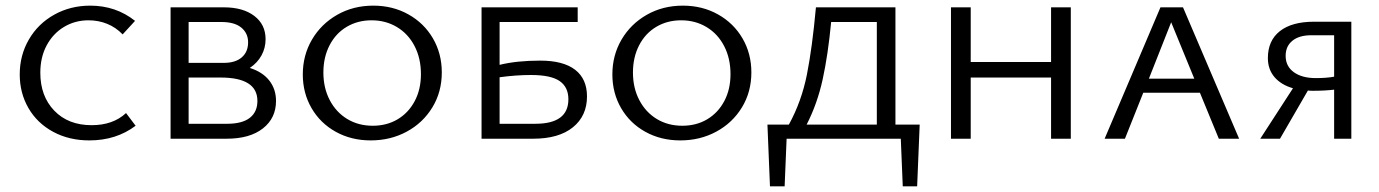

<svg xmlns="http://www.w3.org/2000/svg" viewBox="-20 -492 4891 681"><path d="M50 -228Q50 -296 82.5 -352Q115 -408 172.5 -440Q230 -472 300 -472Q391 -472 459 -418L415 -370Q391 -395 360 -407.5Q329 -420 294 -420Q246 -420 207 -396.5Q168 -373 145.5 -331Q123 -289 123 -234Q123 -151 172.5 -99.5Q222 -48 305 -48Q381 -48 427 -91L461 -46Q392 6 297 6Q225 6 168.5 -24.5Q112 -55 81 -108.5Q50 -162 50 -228Z M959 -134Q959 -73 912.5 -36.5Q866 0 784 0H585V-466H774Q842 -466 882 -435.5Q922 -405 922 -353Q922 -322 907.5 -295.5Q893 -269 866 -251Q911 -237 935 -206.5Q959 -176 959 -134ZM649 -414V-269H774Q815 -269 837.5 -288.5Q860 -308 860 -342Q860 -374 836 -394Q812 -414 765 -414ZM893 -134Q893 -217 762 -217H649V-53H786Q839 -53 866 -74Q893 -95 893 -134Z M1054 -228Q1054 -296 1086.5 -351.5Q1119 -407 1176 -439.5Q1233 -472 1304 -472Q1373 -472 1428.5 -441Q1484 -410 1515.5 -356Q1547 -302 1547 -235Q1547 -166 1513.5 -111Q1480 -56 1422.5 -25Q1365 6 1295 6Q1226 6 1171 -24.5Q1116 -55 1085 -108.5Q1054 -162 1054 -228ZM1473 -229Q1473 -285 1450.5 -328.5Q1428 -372 1388 -396Q1348 -420 1298 -420Q1249 -420 1210 -397Q1171 -374 1149 -331.5Q1127 -289 1127 -235Q1127 -180 1149.5 -137Q1172 -94 1211.5 -70Q1251 -46 1302 -46Q1352 -46 1390.5 -69Q1429 -92 1451 -133.5Q1473 -175 1473 -229Z M2062 -150Q2062 -81 2012 -40.5Q1962 0 1871 0H1688V-466H2029V-414H1752V-262Q1813 -277 1896 -277Q1978 -277 2020 -244.5Q2062 -212 2062 -150ZM1996 -140Q1996 -183 1965 -204.5Q1934 -226 1863 -226Q1811 -226 1752 -218V-53H1879Q1996 -53 1996 -140Z M2152 -228Q2152 -296 2184.5 -351.5Q2217 -407 2274 -439.5Q2331 -472 2402 -472Q2471 -472 2526.5 -441Q2582 -410 2613.5 -356Q2645 -302 2645 -235Q2645 -166 2611.5 -111Q2578 -56 2520.5 -25Q2463 6 2393 6Q2324 6 2269 -24.5Q2214 -55 2183 -108.5Q2152 -162 2152 -228ZM2571 -229Q2571 -285 2548.5 -328.5Q2526 -372 2486 -396Q2446 -420 2396 -420Q2347 -420 2308 -397Q2269 -374 2247 -331.5Q2225 -289 2225 -235Q2225 -180 2247.5 -137Q2270 -94 2309.5 -70Q2349 -46 2400 -46Q2450 -46 2488.5 -69Q2527 -92 2549 -133.5Q2571 -175 2571 -229Z M3233 169H3182L3175 0H2770L2763 169H2711L2702 -50H2778Q2823 -132 2842 -227.5Q2861 -323 2874 -466H3156V-50H3242ZM3090 -50V-414H2928Q2917 -298 2898 -211Q2879 -124 2841 -50Z M3778 -466V0H3708V-217H3423V0H3353V-466H3423V-272H3708V-466Z M4236 -163H4035L3970 0H3898L4096 -466H4176L4375 0H4303ZM4216 -213 4134 -413 4055 -213Z M4773 -415V0H4712V-174Q4679 -170 4637 -170Q4625 -170 4619 -171L4520 0H4450L4566 -179Q4524 -191 4500.5 -218.5Q4477 -246 4477 -286Q4477 -348 4519.5 -381.5Q4562 -415 4641 -415ZM4712 -220V-367H4631Q4588 -367 4564 -347.5Q4540 -328 4540 -294Q4540 -257 4569 -236Q4598 -215 4647 -215Q4685 -215 4712 -220Z"/></svg>

Font: Ysabeau SC
Style: Regular
Weight: 400
Designer: Christian Thalmann (Catharsis Fonts)
Version: Version 0.003